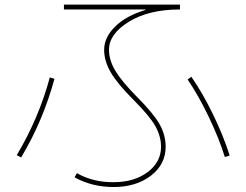

<svg xmlns="http://www.w3.org/2000/svg" viewBox="-20 -750 1040 811"><path d="M594.7 -708 593.8 -710H250V-730.5H740.2V-710Q608.4 -710 524.4 -658.2Q440.4 -606.4 440.4 -540Q440.4 -496.1 466.8 -451.7Q493.2 -407.2 556.6 -342.8Q627 -272.5 653.3 -226.6Q679.7 -180.7 679.7 -129.9Q679.7 -55.7 617.2 -7.8Q554.7 40 460 40Q369.1 40 294.9 -1L304.7 -18.6Q374 20.5 460 19.5Q546.9 19.5 603.5 -22.9Q660.2 -65.4 660.2 -129.9Q660.2 -173.8 636.7 -216.3Q613.3 -258.8 543 -329.1Q475.6 -396.5 447.8 -444.3Q419.9 -492.2 419.9 -540Q419.9 -591.8 466.3 -637.7Q512.7 -683.6 594.7 -708ZM772.5 -414.1 788.1 -425.8Q835.9 -357.4 880.4 -265.6Q924.8 -173.8 950.2 -92.8L929.7 -86.9Q904.3 -168 861.3 -257.3Q818.4 -346.7 772.5 -414.1ZM50.8 -94.7Q143.6 -250 190.4 -422.9L210 -417Q162.1 -240.2 69.3 -85Z"/></svg>

Font: Mgen+ 1mn thin
Style: Regular
Weight: 100
Designer: [Source Han Sans]
Ryoko NISHIZUKA  (kana & ideographs); Paul D. Hunt (Latin, Greek & Cyrillic); Wenlong ZHANG  (bopomofo
Version: Version 1.059.20150602